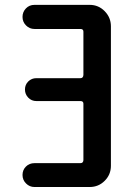

<svg xmlns="http://www.w3.org/2000/svg" viewBox="-20 -750 540 770"><path d="M302.7 -95.7Q313.5 -95.7 314.5 -107.4V-334Q314.5 -344.7 302.7 -344.7H126Q106.4 -344.7 93.3 -358.4Q80.1 -372.1 80.1 -391.1Q80.1 -410.2 93.3 -423.3Q106.4 -436.5 126 -436.5H302.7Q313.5 -436.5 314.5 -449.2V-623Q314.5 -633.8 302.7 -633.8H118.2Q98.6 -633.8 84.5 -647.9Q70.3 -662.1 70.3 -682.1Q70.3 -702.1 84 -716.3Q97.7 -730.5 118.2 -730.5H339.8Q375 -730.5 399.9 -705.1Q424.8 -679.7 424.8 -644.5V-85Q424.8 -49.8 399.9 -24.9Q375 0 339.8 0H118.2Q98.6 0 84.5 -14.2Q70.3 -28.3 70.3 -48.3Q70.3 -68.4 84 -82Q97.7 -95.7 118.2 -95.7Z"/></svg>

Font: Rounded-X Mgen+ 2m medium
Style: Regular
Weight: 500
Designer: [Source Han Sans]
Ryoko NISHIZUKA  (kana & ideographs); Paul D. Hunt (Latin, Greek & Cyrillic); Wenlong ZHANG  (bopomofo
Version: Version 1.059.20150602